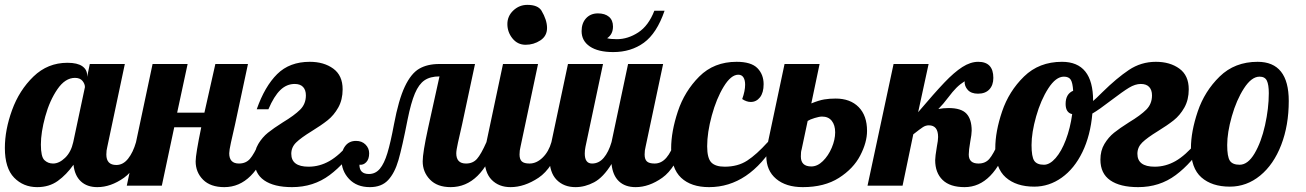

<svg xmlns="http://www.w3.org/2000/svg" viewBox="-33 -763 5367 789"><path d="M25 -33C50.3 -7 82 6 120 6C152.7 6 180.8 -2.5 204.5 -19.5C228.2 -36.5 249.7 -58.7 269 -86C272.3 -56 282.5 -33.2 299.5 -17.5C316.5 -1.8 339 6 367 6C403.7 6 440.2 -6.8 476.5 -32.5C512.8 -58.2 543.3 -107 568 -179H526C518 -151 507.2 -128.3 493.5 -111C479.8 -93.7 463.7 -85 445 -85C417.7 -85 404 -99.3 404 -128C404 -139.3 405.3 -150 408 -160L480 -500H336L325 -447V-454C325 -469.3 318.3 -481.7 305 -491C291.7 -500.3 271.3 -505 244 -505C190 -505 143.5 -486.2 104.5 -448.5C65.5 -410.8 36.2 -364.8 16.5 -310.5C-3.2 -256.2 -13 -204.3 -13 -155C-13 -99.7 -0.3 -59 25 -33ZM234.5 -114.5C218.2 -98.8 201.7 -91 185 -91C171 -91 159.2 -95.7 149.5 -105C139.8 -114.3 135 -135.7 135 -169C135 -202.3 141 -240.8 153 -284.5C165 -328.2 181.7 -365.5 203 -396.5C224.3 -427.5 248.3 -443 275 -443C289 -443 299.3 -438.8 306 -430.5C312.7 -422.2 316 -413.7 316 -405L268 -179C262 -151.7 250.8 -130.2 234.5 -114.5Z M801.5 -24.5C821.8 -4.2 851 6 889 6C971 6 1033 -55.7 1075 -179H1033C1018.3 -145.7 1005.3 -122.7 994 -110C982.7 -97.3 967.7 -91 949 -91C922.3 -91 909 -105 909 -133C909 -141 911.3 -155.7 916 -177C920.7 -198.3 926.3 -223.3 933 -252L986 -500H852L807 -300H695L738 -500H594L488 0H632L683 -240H794C778.7 -166 771 -119.3 771 -100C771 -70 781.2 -44.8 801.5 -24.5Z M1052.5 -22C1079.5 -3.3 1117.7 6 1167 6C1225.7 6 1277.2 -10.5 1321.5 -43.5C1365.8 -76.5 1406 -121.7 1442 -179H1408C1376.7 -142.3 1347.5 -116.3 1320.5 -101C1293.5 -85.7 1265 -78 1235 -78C1187.7 -78 1164 -95.7 1164 -131C1164 -149 1170.7 -164.5 1184 -177.5C1197.3 -190.5 1218.7 -206 1248 -224C1274 -240 1295.7 -254.8 1313 -268.5C1330.3 -282.2 1345 -299.7 1357 -321C1369 -342.3 1375 -367.3 1375 -396C1375 -434 1362.2 -462.3 1336.5 -481C1310.8 -499.7 1278.7 -509 1240 -509C1184.7 -509 1140 -492.2 1106 -458.5C1072 -424.8 1044 -376.7 1022 -314H1070C1085.3 -350 1101.7 -376.3 1119 -393C1136.3 -409.7 1156 -418 1178 -418C1193.3 -418 1204.8 -413.8 1212.5 -405.5C1220.2 -397.2 1224 -385.7 1224 -371C1224 -347.7 1216.2 -328.2 1200.5 -312.5C1184.8 -296.8 1161 -279.3 1129 -260C1103.7 -244 1083.3 -229.8 1068 -217.5C1052.7 -205.2 1039.5 -189.8 1028.5 -171.5C1017.5 -153.2 1012 -131.7 1012 -107C1012 -69 1025.5 -40.7 1052.5 -22Z M1401.5 -27.5C1422.5 -5.2 1451 6 1487 6C1519 6 1544 -3.7 1562 -23C1580 -42.3 1594.2 -69.8 1604.5 -105.5C1614.8 -141.2 1627.3 -196.7 1642 -272C1651.3 -318 1661.3 -353.7 1672 -379C1682.7 -404.3 1695.8 -422.3 1711.5 -433C1727.2 -443.7 1747.7 -449 1773 -449L1726 -236C1711.3 -168.7 1704 -123.3 1704 -100C1704 -70.7 1714 -45.7 1734 -25C1754 -4.3 1782.3 6 1819 6C1903 6 1966 -55.7 2008 -179H1966C1951.3 -145.7 1938.3 -122.7 1927 -110C1915.7 -97.3 1900.7 -91 1882 -91C1855.3 -91 1842 -105 1842 -133C1842 -141 1844.3 -155.7 1849 -177C1853.7 -198.3 1859.3 -223.3 1866 -252L1919 -500H1772C1739.3 -500 1711.8 -493.5 1689.5 -480.5C1667.2 -467.5 1647.5 -443 1630.5 -407C1613.5 -371 1598.7 -319.3 1586 -252C1576.7 -202 1567.7 -162.7 1559 -134C1550.3 -105.3 1540 -83.8 1528 -69.5C1516 -55.2 1501 -48 1483 -48C1457 -48 1444 -60.7 1444 -86C1454.7 -84.7 1464 -88.2 1472 -96.5C1480 -104.8 1484 -117 1484 -133C1484 -147 1479 -159 1469 -169C1459 -179 1446 -184 1430 -184C1411.3 -184 1396.7 -177.2 1386 -163.5C1375.3 -149.8 1370 -131.7 1370 -109C1370 -77 1380.5 -49.8 1401.5 -27.5Z M2073 -605C2087 -587.7 2105 -579 2127 -579C2149 -579 2169.2 -585 2187.5 -597C2205.8 -609 2215 -626 2215 -648C2215 -670 2207.3 -693.8 2192 -719.5C2182 -735.2 2162.7 -743 2134 -743C2112 -743 2092.8 -735.3 2076.5 -720C2060.2 -704.7 2052 -686 2052 -664C2052 -642 2059 -622.3 2073 -605ZM1987.5 -24C2007.2 -4 2033 6 2065 6C2103 6 2141.3 -6.8 2180 -32.5C2218.7 -58.2 2250.3 -107 2275 -179H2233C2225.7 -153 2213.7 -131.8 2197 -115.5C2180.3 -99.2 2162.3 -91 2143 -91C2128.3 -91 2117.8 -93.8 2111.5 -99.5C2105.2 -105.2 2102 -114.7 2102 -128C2102 -139.3 2103.3 -150 2106 -160L2178 -500H2034L1966 -179C1960.7 -152.3 1958 -130.7 1958 -114C1958 -74 1967.8 -44 1987.5 -24Z M2254.5 -24C2274.2 -4 2300 6 2332 6C2358 6 2383.5 -0.7 2408.5 -14C2433.5 -27.3 2457.3 -52.3 2480 -89C2483.3 -57.7 2493.5 -34 2510.5 -18C2527.5 -2 2550.3 6 2579 6C2615.7 6 2652.2 -6.8 2688.5 -32.5C2724.8 -58.2 2755.3 -107 2780 -179H2738C2730 -152.3 2719.2 -131 2705.5 -115C2691.8 -99 2675.7 -91 2657 -91C2642.3 -91 2631.8 -93.8 2625.5 -99.5C2619.2 -105.2 2616 -114.7 2616 -128C2616 -139.3 2617.3 -150 2620 -160L2692 -500H2548L2480 -179C2472 -151.7 2461.3 -130.2 2448 -114.5C2434.7 -98.8 2418.7 -91 2400 -91C2380 -91 2370 -104.7 2370 -132C2370 -140.7 2371 -150 2373 -160L2445 -500H2301L2233 -179C2227.7 -152.3 2225 -130.7 2225 -114C2225 -74 2234.8 -44 2254.5 -24ZM2391 -572C2413.7 -556.7 2445.7 -549 2487 -549C2535.7 -549 2577.7 -561.8 2613 -587.5C2648.3 -613.2 2676.7 -657 2698 -719H2656C2640 -677.7 2617.8 -647.8 2589.5 -629.5C2561.2 -611.2 2532 -602 2502 -602C2484 -602 2470.7 -603.3 2462 -606C2478 -616.7 2486 -632.7 2486 -654C2486 -671.3 2480.5 -684.7 2469.5 -694C2458.5 -703.3 2443.3 -708 2424 -708C2404 -708 2387.8 -701.3 2375.5 -688C2363.2 -674.7 2357 -657 2357 -635C2357 -608.3 2368.3 -587.3 2391 -572Z M2766 -32.5C2793.3 -6.8 2831.7 6 2881 6C2990.3 6 3082 -55.7 3156 -179H3122C3091.3 -145 3063.2 -119.7 3037.5 -103C3011.8 -86.3 2981 -78 2945 -78C2919.7 -78 2901.3 -83.8 2890 -95.5C2878.7 -107.2 2873 -129.3 2873 -162C2873 -199.3 2879.3 -241.3 2892 -288C2904.7 -334.7 2921 -374.3 2941 -407C2961 -439.7 2981 -456 3001 -456C3010.3 -456 3017.3 -452.3 3022 -445C3026.7 -437.7 3029 -427.7 3029 -415C3029 -397.7 3025 -378 3017 -356C3029 -348 3040.7 -344 3052 -344C3067.3 -344 3080 -350.3 3090 -363C3100 -375.7 3105 -393.7 3105 -417C3105 -443.7 3096.5 -465.7 3079.5 -483C3062.5 -500.3 3034 -509 2994 -509C2932 -509 2880.8 -488.8 2840.5 -448.5C2800.2 -408.2 2770.8 -360.3 2752.5 -305C2734.2 -249.7 2725 -199 2725 -153C2725 -98.3 2738.7 -58.2 2766 -32.5Z M3156.5 -28C3183.5 -5.3 3220 6 3266 6C3325.3 6 3374.8 -6.7 3414.5 -32C3454.2 -57.3 3483.3 -88 3502 -124C3520.7 -160 3530 -193.7 3530 -225C3530 -267 3518.5 -299.7 3495.5 -323C3472.5 -346.3 3441 -358 3401 -358C3384.3 -358 3368.8 -356.8 3354.5 -354.5C3340.2 -352.2 3322.3 -346.7 3301 -338L3335 -500H3191L3123 -179C3118.3 -161 3116 -142 3116 -122C3116 -82 3129.5 -50.7 3156.5 -28ZM3348.5 -101C3333.5 -86.3 3317.7 -79 3301 -79C3272.3 -79 3258 -92.7 3258 -120C3258 -133.3 3259 -142.7 3261 -148L3286 -266C3292 -270 3301.5 -274 3314.5 -278C3327.5 -282 3337.7 -284 3345 -284C3362.3 -284 3375.7 -278.2 3385 -266.5C3394.3 -254.8 3399 -239 3399 -219C3399 -199 3394.3 -178 3385 -156C3375.7 -134 3363.5 -115.7 3348.5 -101Z M3840.5 -23.5C3860.8 -3.8 3891 6 3931 6C4010.3 6 4071 -55.7 4113 -179H4071C4056.3 -145.7 4043.5 -122.7 4032.5 -110C4021.5 -97.3 4006.7 -91 3988 -91C3961.3 -91 3948 -103.3 3948 -128C3948 -140 3950 -157.3 3954 -180C3958 -201.3 3960 -216.7 3960 -226C3960 -257.3 3952.8 -280.7 3938.5 -296C3924.2 -311.3 3899.7 -319 3865 -319C3850.3 -319 3836.3 -317.7 3823 -315C3836.3 -328.3 3850 -344.3 3864 -363C3876 -379 3887 -392 3897 -402C3907 -412 3918.3 -421 3931 -429C3930.3 -415.7 3934.7 -403.8 3944 -393.5C3953.3 -383.2 3967.3 -378 3986 -378C4006 -378 4021.5 -383.8 4032.5 -395.5C4043.5 -407.2 4049 -423 4049 -443C4049 -487 4028.3 -509 3987 -509C3965.7 -509 3943.8 -501.8 3921.5 -487.5C3899.2 -473.2 3874.7 -452 3848 -424C3821.3 -396 3785.3 -355.3 3740 -302L3783 -500H3639L3532 0H3676L3720 -211C3738.7 -225.7 3751.8 -235.5 3759.5 -240.5C3767.2 -245.5 3775.3 -248 3784 -248C3809.3 -248 3822 -232 3822 -200C3822 -190.7 3820.3 -177.7 3817 -161C3812.3 -133 3810 -114.3 3810 -105C3810 -70.3 3820.2 -43.2 3840.5 -23.5Z M4529.5 -22C4556.5 -3.3 4594.7 6 4644 6C4702.7 6 4754.2 -10.5 4798.5 -43.5C4842.8 -76.5 4883 -121.7 4919 -179H4885C4853.7 -142.3 4824.5 -116.3 4797.5 -101C4770.5 -85.7 4742 -78 4712 -78C4664.7 -78 4641 -95.7 4641 -131C4641 -149 4647.7 -164.5 4661 -177.5C4674.3 -190.5 4695.7 -206 4725 -224C4751 -240 4772.7 -254.8 4790 -268.5C4807.3 -282.2 4822 -299.7 4834 -321C4846 -342.3 4852 -367.3 4852 -396C4852 -434 4839.2 -462.3 4813.5 -481C4787.8 -499.7 4755.7 -509 4717 -509C4676.3 -509 4639.3 -497.8 4606 -475.5C4572.7 -453.2 4536.3 -422.7 4497 -384C4479.7 -366.7 4467 -354.7 4459 -348V-349C4459 -455.7 4416.3 -509 4331 -509C4268.3 -509 4216.3 -488.8 4175 -448.5C4133.7 -408.2 4103.7 -360.3 4085 -305C4066.3 -249.7 4057 -199.3 4057 -154C4057 -99.3 4071.3 -59.3 4100 -34C4128.7 -8.7 4167.7 4 4217 4C4257.7 4 4295.3 -8.3 4330 -33C4364.7 -57.7 4393 -92.7 4415 -138C4437 -183.3 4450.7 -236.3 4456 -297H4457C4474.3 -307 4500.3 -325.3 4535 -352C4565.7 -375.3 4589.5 -392.2 4606.5 -402.5C4623.5 -412.8 4639.7 -418 4655 -418C4670.3 -418 4681.8 -413.8 4689.5 -405.5C4697.2 -397.2 4701 -385.7 4701 -371C4701 -347.7 4693.2 -328.2 4677.5 -312.5C4661.8 -296.8 4638 -279.3 4606 -260C4580.7 -244 4560.3 -229.8 4545 -217.5C4529.7 -205.2 4516.5 -189.8 4505.5 -171.5C4494.5 -153.2 4489 -131.7 4489 -107C4489 -69 4502.5 -40.7 4529.5 -22ZM4305 -113.5C4289 -95.2 4273 -86 4257 -86C4237.7 -86 4224.3 -91.5 4217 -102.5C4209.7 -113.5 4206 -135 4206 -167C4206 -201 4212.3 -240.3 4225 -285C4237.7 -329.7 4254.3 -368 4275 -400C4295.7 -432 4317 -448 4339 -448C4352.3 -448 4361.7 -443.8 4367 -435.5C4372.3 -427.2 4375.7 -412 4377 -390C4356.3 -381.3 4346 -363.3 4346 -336C4346 -312 4355 -298 4373 -294C4367.7 -255.3 4359 -220.2 4347 -188.5C4335 -156.8 4321 -131.8 4305 -113.5Z M4904 -34C4932.7 -8.7 4971.7 4 5021 4C5067 4 5108.5 -11.2 5145.5 -41.5C5182.5 -71.8 5211.3 -113.8 5232 -167.5C5252.7 -221.2 5263 -281.3 5263 -348C5263 -455.3 5220.3 -509 5135 -509C5072.3 -509 5020.3 -488.8 4979 -448.5C4937.7 -408.2 4907.7 -360.3 4889 -305C4870.3 -249.7 4861 -199.3 4861 -154C4861 -99.3 4875.3 -59.3 4904 -34ZM5122.5 -132.5C5104.2 -101.5 5083.7 -86 5061 -86C5041.7 -86 5028.3 -91.5 5021 -102.5C5013.7 -113.5 5010 -135 5010 -167C5010 -201 5016.3 -240.3 5029 -285C5041.7 -329.7 5058.3 -368 5079 -400C5099.7 -432 5121 -448 5143 -448C5157.7 -448 5167.7 -442.5 5173 -431.5C5178.3 -420.5 5181 -403.3 5181 -380C5181 -338.7 5175.8 -294.8 5165.5 -248.5C5155.2 -202.2 5140.8 -163.5 5122.5 -132.5Z"/></svg>

Font: DonutKreme
Style: Regular
Weight: 400
Designer: Impallari Type
Foundry: Impallari Type
Version: Version 2.100